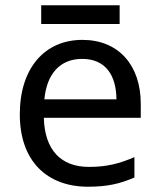

<svg xmlns="http://www.w3.org/2000/svg" viewBox="-20 -697 604 727"><path d="M433 -677H136V-606H433ZM292 -546C150 -546 55 -440 55 -264C55 -85 160 10 313 10C386 10 434 -1 489 -25V-102C433 -78 385 -65 317 -65C210 -65 149 -130 146 -251H513V-304C513 -450 429 -546 292 -546ZM291 -474C380 -474 420 -412 421 -321H148C157 -417 207 -474 291 -474Z"/></svg>

Font: Noto Sans Bengali
Style: Regular
Weight: 400
Designer: Jelle Bosma - Monotype Design Team
Foundry: Monotype Imaging Inc.
Version: Version 2.003